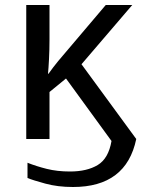

<svg xmlns="http://www.w3.org/2000/svg" viewBox="-20 -556 574 768"><path d="M272 192Q211 192 161.5 178.5Q112 165 90 156V95Q125 109 167 119.5Q209 130 260 130Q328 130 371 104Q414 78 426 8L244 -242L178 -188V0H85V-536H178V-397Q178 -357 176 -319Q174 -281 172 -261H174Q183 -274 193.5 -287.5Q204 -301 213 -312L403 -536H509L306 -299L525 0Q485 192 272 192Z"/></svg>

Font: RS Noto Sans
Style: Regular
Weight: 400
Designer: Monotype Design Team
Foundry: Monotype Imaging Inc.
Version: Version 3.10